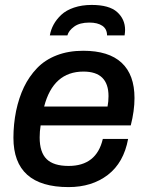

<svg xmlns="http://www.w3.org/2000/svg" viewBox="-20 -743 594 775"><path d="M350.1 -723.1Q420.9 -723.1 452.9 -694.3Q484.9 -665.5 484.9 -622.1Q484.9 -613.8 482.9 -600.1H412.1Q412.1 -626 393.1 -638.9Q374 -651.9 340.8 -651.9Q301.8 -651.9 279.5 -635.7Q257.3 -619.6 252 -600.1H181.2Q185.1 -623 196.5 -644Q208 -665 227.5 -683.3Q247.1 -701.7 278.8 -712.4Q310.5 -723.1 350.1 -723.1ZM256.8 12.2Q34.2 12.2 34.2 -187Q34.2 -241.2 44.9 -294.9Q56.2 -348.6 76.7 -391.4Q97.2 -434.1 129.4 -467.8Q161.6 -501.5 209 -519.8Q256.3 -538.1 315.9 -538.1Q418.9 -538.1 470.9 -489.7Q522.9 -441.4 522.9 -347.2Q522.9 -295.9 507.8 -236.8H144Q140.1 -212.9 140.1 -188Q140.1 -128.4 168.2 -100.8Q196.3 -73.2 256.8 -73.2Q369.6 -73.2 395 -182.1H497.1Q479.5 -86.4 415.3 -37.1Q351.1 12.2 256.8 12.2ZM158.2 -313H414.1Q418 -333 418 -355Q418 -454.1 316.9 -454.1Q194.8 -454.1 158.2 -313Z"/></svg>

Font: Archivo Medium
Style: Italic
Weight: 500
Italic angle: -10°
Designer: Hector Gatti
Foundry: Omnibus-Type
Version: Version 2.001